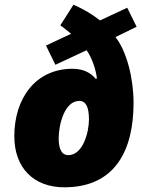

<svg xmlns="http://www.w3.org/2000/svg" viewBox="-20 -788 604 818"><path d="M254 10C471 10 549 -148 549 -350C549 -453 520 -570 472 -630L562 -674L522 -755L406 -701C372 -728 334 -750 293 -768L237 -680C252 -669 268 -657 283 -644L176 -594L216 -512L349 -574C373 -539 388 -493 393 -454L388 -452C369 -475 339 -495 289 -495C130 -495 41 -367 41 -208C41 -72 124 10 254 10ZM271 -127C244 -127 230 -151 230 -199C230 -255 254 -358 318 -358C348 -358 359 -328 359 -279C359 -224 333 -127 271 -127Z"/></svg>

Font: Noto Sans Black
Style: Italic
Weight: 900
Italic angle: -12°
Designer: Monotype Design Team
Foundry: Monotype Imaging Inc.
Version: Version 2.013